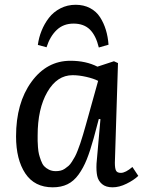

<svg xmlns="http://www.w3.org/2000/svg" viewBox="-20 -778 615 812"><path d="M299.8 -757.8Q334 -757.8 360.6 -743.9Q387.2 -730 403.1 -705.3Q418.9 -680.7 427.7 -651.6Q436.5 -622.6 439 -588.9L397.9 -577.1Q385.7 -627.9 360.1 -653.1Q334.5 -678.2 291 -678.2Q248 -678.2 219.7 -651.1Q191.4 -624 176.8 -578.1L140.1 -587.9Q144 -618.7 155.8 -647.9Q167.5 -677.2 186.8 -702.4Q206.1 -727.5 235.6 -742.7Q265.1 -757.8 299.8 -757.8ZM465.8 -89.8Q465.8 -65.9 470.7 -56.4Q475.6 -46.9 491.2 -46.9Q510.7 -46.9 540 -71.8L564.9 -34.2Q545.9 -16.1 515.1 -1Q484.4 14.2 456.1 14.2Q427.7 14.2 411.6 0.5Q395.5 -13.2 391.1 -33.9Q386.7 -54.7 388.2 -85.9L404.8 -273.9L397.9 -274.9L376 -192.9Q361.3 -139.6 346.9 -103.8Q332.5 -67.9 312.3 -39.8Q292 -11.7 265.4 1.2Q238.8 14.2 203.1 14.2Q126 14.2 86.9 -44.7Q47.9 -103.5 47.9 -201.2Q47.9 -342.3 112.8 -431.6Q177.7 -521 277.8 -521Q343.3 -521 392.1 -496.1L461.9 -519L479 -511.2ZM215.8 -54.2Q226.6 -54.2 236.1 -56.4Q245.6 -58.6 254.2 -64.5Q262.7 -70.3 269.8 -76.4Q276.9 -82.5 284.2 -94.2Q291.5 -106 296.9 -115.5Q302.2 -125 308.8 -142.3Q315.4 -159.7 319.8 -172.4Q324.2 -185.1 331.1 -208.3Q337.9 -231.4 342.3 -247.1Q346.7 -262.7 354.5 -290.5Q359.4 -308.1 361.8 -316.9L395 -436Q376 -445.8 345 -452.9Q314 -460 287.1 -460Q221.2 -460 180.2 -388.9Q139.2 -317.9 139.2 -205.1Q139.2 -189.5 139.2 -181.9Q139.2 -174.3 140.6 -155.5Q142.1 -136.7 144.8 -126Q147.5 -115.2 153.1 -99.6Q158.7 -84 166.5 -75.4Q174.3 -66.9 187 -60.5Q199.7 -54.2 215.8 -54.2Z"/></svg>

Font: Literata Book
Style: Italic
Weight: 400
Italic angle: -3°
Designer: Latin by Veronika Burian and Jose Scaglione. Greek by Irene Vlachou. Cyrillic by Vera Evstafieva
Foundry: TypeTogether
Version: Version 1.003;PS 001.003;hotconv 1.0.88;makeotf.lib2.5.64775